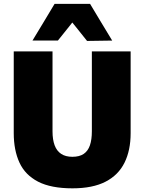

<svg xmlns="http://www.w3.org/2000/svg" viewBox="-20 -986 767 1020"><path d="M365 14.5Q251 14.5 182.5 -20.8Q114 -56 83.5 -122Q53 -188 53 -279Q53 -297.5 53 -329Q53 -360.5 53 -398.8Q53 -437 53 -474Q53 -544.5 53 -599.8Q53 -655 53 -713H259Q259 -655 259 -599.8Q259 -544.5 259 -474V-288Q259 -244.5 270.2 -214.2Q281.5 -184 305 -168.5Q328.5 -153 364.5 -153Q402 -153 424.8 -168.5Q447.5 -184 457.8 -214.2Q468 -244.5 468 -288.5V-474Q468 -544.5 468 -599.8Q468 -655 468 -713H674Q674 -655 674 -599.8Q674 -544.5 674 -474Q674 -437 674 -398.2Q674 -359.5 674 -327.5Q674 -295.5 674 -278.5Q674 -187.5 641.5 -121.8Q609 -56 540.8 -20.8Q472.5 14.5 365 14.5ZM442.5 -768.5Q417.5 -800 392.5 -831.2Q367.5 -862.5 341.5 -894.5H386.5Q361.5 -863 336.8 -832Q312 -801 287.5 -770.5H152.5Q181.5 -818.5 211 -867.2Q240.5 -916 270 -965.5H458.5Q488 -916 517.5 -867.2Q547 -818.5 576 -770.5Z"/></svg>

Font: Commissioner Thin ExtraBold
Style: Regular
Weight: 800
Version: Version 1.000